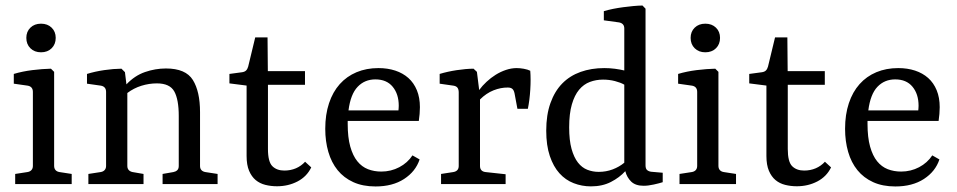

<svg xmlns="http://www.w3.org/2000/svg" viewBox="-20 -674 3503 703"><path d="M178.2 -410.9V-66.9Q178.2 -57.1 183.3 -51.3Q188.4 -45.5 197.8 -44L242.5 -37.1V0H35.6V-37.1L80.4 -44Q89.8 -45.5 95.1 -51.3Q100.4 -57.1 100.4 -66.5V-337.5Q100.4 -347.3 95.5 -353.1Q90.5 -358.9 81.1 -360.4L30.5 -367.6V-403.3Q61.8 -412.7 98.5 -417.3Q135.3 -421.8 166.5 -422.5ZM184 -535.3Q184 -512 169.1 -497.3Q154.2 -482.5 130.2 -482.5Q106.2 -482.5 91.3 -497.3Q76.4 -512 76.4 -535.3Q76.4 -558.2 91.3 -572.7Q106.2 -587.3 130.2 -587.3Q154.2 -587.3 169.1 -572.7Q184 -558.2 184 -535.3Z M505.5 -37.1V0H303.6V-37.1L348.4 -44Q357.8 -45.5 363.1 -51.3Q368.4 -57.1 368.4 -66.5V-337.5Q368.4 -347.3 363.5 -353.1Q358.5 -358.9 349.1 -360.4L298.5 -367.6V-403.3Q328 -412.4 361.6 -417.3Q395.3 -422.2 424.7 -422.5L437.5 -409.8L442.9 -365.1Q473.1 -397.1 510.9 -410.2Q548.7 -423.3 587.6 -423.3Q660 -423.3 686.2 -381.1Q712.4 -338.9 712.4 -263.6V-66.2Q712.4 -56.7 717.6 -51.1Q722.9 -45.5 732 -44L776.7 -37.1V0H575.3V-37.1L614.9 -44Q623.3 -45.5 628.9 -50.7Q634.5 -56 634.5 -66.2V-249.5Q634.5 -309.5 618.2 -339.1Q601.8 -368.7 554.5 -368.7Q525.8 -368.7 497.8 -360Q469.8 -351.3 446.2 -333.5V-66.5Q446.2 -57.1 451.3 -51.5Q456.4 -45.8 465.5 -44Z M882.9 -102.9V-360.7L820 -368.7V-403.3L866.2 -409.5Q876 -410.9 881.1 -416Q886.2 -421.1 888.7 -430.2L914.5 -537.1H959.6L960.7 -413.5H1096.7V-363.6H961.1V-128.7Q961.1 -81.5 977.3 -65.5Q993.5 -49.5 1021.1 -49.5Q1044 -49.5 1063.5 -57.8Q1082.9 -66.2 1097.1 -81.8L1119.6 -61.1Q1103.3 -27.3 1069.3 -9.6Q1035.3 8 994.2 8Q972 8 951.6 2.9Q931.3 -2.2 916.2 -14.7Q901.1 -27.3 892 -48.7Q882.9 -70.2 882.9 -102.9Z M1354.5 -383.3Q1315.3 -383.3 1289.5 -356.2Q1263.6 -329.1 1256 -269.8H1438.9Q1439.3 -273.8 1439.6 -278Q1440 -282.2 1440 -286.9Q1440 -329.5 1417.8 -356.4Q1395.6 -383.3 1354.5 -383.3ZM1516.4 -90.2Q1501.8 -46.2 1459.6 -18.7Q1417.5 8.7 1354.9 8.7Q1308.4 8.7 1273.6 -7.1Q1238.9 -22.9 1216.2 -50.9Q1193.5 -78.9 1182.2 -117.8Q1170.9 -156.7 1170.9 -202.5Q1170.9 -254.5 1184.7 -296Q1198.5 -337.5 1224 -366Q1249.5 -394.5 1285.5 -409.6Q1321.5 -424.7 1365.5 -424.7Q1399.3 -424.7 1427.3 -415.5Q1455.3 -406.2 1475.3 -388.4Q1495.3 -370.5 1506.4 -343.6Q1517.5 -316.7 1517.5 -281.5Q1517.5 -271.3 1516.4 -256.9Q1515.3 -242.5 1513.5 -231.3H1253.1Q1253.1 -228.7 1253.1 -225.8Q1253.1 -222.9 1253.1 -220Q1253.1 -170.9 1262.5 -137.3Q1272 -103.6 1288.4 -83.5Q1304.7 -63.3 1327.3 -54.5Q1349.8 -45.8 1376 -45.8Q1411.6 -45.8 1442 -61.8Q1472.4 -77.8 1490.2 -105.1Z M1831.3 -36V0H1594.9V-37.1L1639.6 -44Q1649.1 -45.5 1654.4 -51.1Q1659.6 -56.7 1659.6 -66.2V-335.6Q1659.6 -346.5 1655.1 -352.7Q1650.5 -358.9 1640 -360.4L1589.8 -367.6V-403.3Q1618.5 -412 1652 -417.1Q1685.5 -422.2 1713.8 -422.5L1726.2 -410.9L1734.5 -344.4Q1745.8 -360 1761.5 -374.5Q1777.1 -389.1 1794.9 -400.2Q1812.7 -411.3 1832.5 -418Q1852.4 -424.7 1872 -424.7Q1883.3 -424.7 1897.8 -422.2Q1912.4 -419.6 1921.5 -414.9Q1924 -384.4 1921.6 -345.8Q1919.3 -307.3 1912.7 -275.6H1874.5L1864 -332Q1861.5 -344 1855.8 -348.7Q1850.2 -353.5 1839.3 -353.5Q1813.8 -353.8 1787.1 -343.3Q1760.4 -332.7 1737.5 -309.8V-66.2Q1737.5 -56.4 1742.7 -50.7Q1748 -45.1 1757.8 -44Z M2172 -44.7Q2199.3 -44.7 2223.3 -53.8Q2247.3 -62.9 2265.8 -78.2V-364Q2252.7 -371.6 2231.8 -377.1Q2210.9 -382.5 2188 -382.5Q2162.5 -382.5 2139.8 -374Q2117.1 -365.5 2100.4 -345.5Q2083.6 -325.5 2073.8 -291.6Q2064 -257.8 2064 -207.6Q2064 -160.4 2072.7 -128.9Q2081.5 -97.5 2096.2 -78.7Q2110.9 -60 2130.5 -52.4Q2150.2 -44.7 2172 -44.7ZM2336.4 6.2Q2306.9 6.2 2291.1 -9.1Q2275.3 -24.4 2269.5 -47.3Q2248.4 -24 2216.9 -7.8Q2185.5 8.4 2143.6 8.4Q2110.5 8.4 2080.5 -3.3Q2050.5 -14.9 2028.4 -39.5Q2006.2 -64 1993.1 -102.9Q1980 -141.8 1980 -195.6Q1980 -253.5 1995.5 -296.7Q2010.9 -340 2038.7 -368.4Q2066.5 -396.7 2105.8 -410.7Q2145.1 -424.7 2192.4 -424.7Q2212.7 -424.7 2231.6 -422.2Q2250.5 -419.6 2265.8 -416V-569.8Q2265.8 -579.6 2260.5 -585.1Q2255.3 -590.5 2246.2 -592L2190.9 -599.6V-633.1Q2206.5 -637.8 2224.7 -641.5Q2242.9 -645.1 2261.6 -647.6Q2280.4 -650.2 2298.5 -651.8Q2316.7 -653.5 2332.4 -653.8L2343.6 -642.2V-68.7Q2343.6 -56 2349.6 -51.1Q2355.6 -46.2 2364.7 -45.1L2406.5 -41.5V-6.9Q2394.2 -2.9 2373.8 1.6Q2353.5 6.2 2336.4 6.2Z M2610.5 -410.9V-66.9Q2610.5 -57.1 2615.6 -51.3Q2620.7 -45.5 2630.2 -44L2674.9 -37.1V0H2468V-37.1L2512.7 -44Q2522.2 -45.5 2527.5 -51.3Q2532.7 -57.1 2532.7 -66.5V-337.5Q2532.7 -347.3 2527.8 -353.1Q2522.9 -358.9 2513.5 -360.4L2462.9 -367.6V-403.3Q2494.2 -412.7 2530.9 -417.3Q2567.6 -421.8 2598.9 -422.5ZM2616.4 -535.3Q2616.4 -512 2601.5 -497.3Q2586.5 -482.5 2562.5 -482.5Q2538.5 -482.5 2523.6 -497.3Q2508.7 -512 2508.7 -535.3Q2508.7 -558.2 2523.6 -572.7Q2538.5 -587.3 2562.5 -587.3Q2586.5 -587.3 2601.5 -572.7Q2616.4 -558.2 2616.4 -535.3Z M2786.2 -102.9V-360.7L2723.3 -368.7V-403.3L2769.5 -409.5Q2779.3 -410.9 2784.4 -416Q2789.5 -421.1 2792 -430.2L2817.8 -537.1H2862.9L2864 -413.5H3000V-363.6H2864.4V-128.7Q2864.4 -81.5 2880.5 -65.5Q2896.7 -49.5 2924.4 -49.5Q2947.3 -49.5 2966.7 -57.8Q2986.2 -66.2 3000.4 -81.8L3022.9 -61.1Q3006.5 -27.3 2972.5 -9.6Q2938.5 8 2897.5 8Q2875.3 8 2854.9 2.9Q2834.5 -2.2 2819.5 -14.7Q2804.4 -27.3 2795.3 -48.7Q2786.2 -70.2 2786.2 -102.9Z M3257.8 -383.3Q3218.5 -383.3 3192.7 -356.2Q3166.9 -329.1 3159.3 -269.8H3342.2Q3342.5 -273.8 3342.9 -278Q3343.3 -282.2 3343.3 -286.9Q3343.3 -329.5 3321.1 -356.4Q3298.9 -383.3 3257.8 -383.3ZM3419.6 -90.2Q3405.1 -46.2 3362.9 -18.7Q3320.7 8.7 3258.2 8.7Q3211.6 8.7 3176.9 -7.1Q3142.2 -22.9 3119.5 -50.9Q3096.7 -78.9 3085.5 -117.8Q3074.2 -156.7 3074.2 -202.5Q3074.2 -254.5 3088 -296Q3101.8 -337.5 3127.3 -366Q3152.7 -394.5 3188.7 -409.6Q3224.7 -424.7 3268.7 -424.7Q3302.5 -424.7 3330.5 -415.5Q3358.5 -406.2 3378.5 -388.4Q3398.5 -370.5 3409.6 -343.6Q3420.7 -316.7 3420.7 -281.5Q3420.7 -271.3 3419.6 -256.9Q3418.5 -242.5 3416.7 -231.3H3156.4Q3156.4 -228.7 3156.4 -225.8Q3156.4 -222.9 3156.4 -220Q3156.4 -170.9 3165.8 -137.3Q3175.3 -103.6 3191.6 -83.5Q3208 -63.3 3230.5 -54.5Q3253.1 -45.8 3279.3 -45.8Q3314.9 -45.8 3345.3 -61.8Q3375.6 -77.8 3393.5 -105.1Z"/></svg>

Font: Rasa
Style: Regular
Weight: 400
Version: Version 1.000;PS 1.000;hotconv 1.0.88;makeotf.lib2.5.647800;